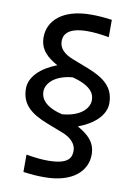

<svg xmlns="http://www.w3.org/2000/svg" viewBox="-94 -804 687 974"><g transform="rotate(10 250.0 -317.0)"><path d="M253.9 -129.9C299.8 -112.8 327.1 -82.5 327.1 -48.8C327.1 -14.6 315.9 23.4 206.5 23.4C176.8 23.4 147.5 21 95.2 12.2V101.6C144 107.9 169.4 109.4 203.6 109.4C351.1 109.4 420.9 38.6 420.9 -44.9C420.9 -108.9 380.9 -144 326.7 -173.8C407.7 -203.6 463.9 -255.4 463.9 -316.9C463.9 -398.9 412.1 -439.9 323.7 -474.1L244.1 -504.9C198.7 -522.5 170.9 -547.9 170.9 -585.9C170.9 -611.8 182.1 -658.2 291.5 -658.2C321.3 -658.2 350.6 -655.8 402.8 -647V-736.3C354 -742.7 328.6 -744.1 294.4 -744.1C147 -744.1 77.1 -673.3 77.1 -589.8C77.1 -525.9 116.7 -491.2 170.4 -461.4C89.8 -430.7 34.2 -378.9 34.2 -317.9C34.2 -235.8 85.9 -194.8 174.3 -160.6ZM258.3 -414.6C358.4 -388.2 374 -348.6 374 -316.9C374 -276.9 335 -229 237.8 -220.7C143.6 -242.7 124 -286.1 124 -317.9C124 -357.4 162.1 -405.8 258.3 -414.6Z"/></g></svg>

Font: Inder
Style: Regular
Weight: 400
Designer: Irina Smirnova
Foundry: Irina Smirnova
Version: Version 1.001